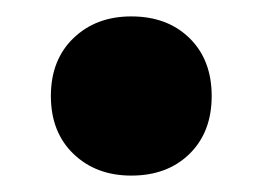

<svg xmlns="http://www.w3.org/2000/svg" viewBox="-20 -386 320 234"><path d="M140 -172Q97 -172 69.5 -198.5Q42 -225 42 -269Q42 -313 69.5 -339.5Q97 -366 140 -366Q184 -366 211 -339.5Q238 -313 238 -269Q238 -225 211 -198.5Q184 -172 140 -172Z"/></svg>

Font: Montagu Slab 144pt
Style: Bold
Weight: 700
Designer: Florian Karsten
Foundry: Florian Karsten
Version: Version 1.000